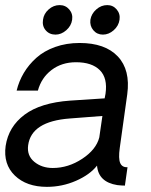

<svg xmlns="http://www.w3.org/2000/svg" viewBox="-24 -725 588 750"><path d="M192.9 -589.8Q168.9 -589.8 154.5 -606.7Q140.1 -623.5 144 -647.9Q147 -671.4 166 -688.2Q185.1 -705.1 209 -705.1Q231.9 -705.1 246.6 -688Q261.2 -670.9 257.8 -647.9Q254.4 -624 234.9 -606.9Q215.3 -589.8 192.9 -589.8ZM329.1 -647.9Q333 -671.4 352.1 -688.2Q371.1 -705.1 395 -705.1Q417.5 -705.1 431.9 -688Q446.3 -670.9 442.9 -647.9Q439.5 -624 420.2 -606.9Q400.9 -589.8 377.9 -589.8Q355 -589.8 340.6 -606.9Q326.2 -624 329.1 -647.9ZM159.2 4.9Q79.6 4.9 33.9 -39.3Q-11.7 -83.5 -2 -154.8Q9.3 -230 71.8 -276.9Q134.3 -323.7 250 -332L384.8 -340.8L388.2 -358.9Q397 -419.9 366 -450.9Q335 -481.9 272.9 -481.9Q217.3 -481.9 177.5 -451.7Q137.7 -421.4 124 -371.1H41Q49.8 -407.7 69.1 -440.2Q88.4 -472.7 118.2 -499.3Q147.9 -525.9 191.4 -541.5Q234.9 -557.1 287.1 -557.1Q386.7 -557.1 436.3 -504.4Q485.8 -451.7 473.1 -356.9Q470.2 -338.4 443.8 -147Q438 -105.5 445.6 -88.1Q453.1 -70.8 474.1 -71.8L463.9 0Q451.7 0 434.1 -2Q360.4 -13.7 355 -78.1Q327.1 -42.5 272.9 -18.8Q218.8 4.9 159.2 4.9ZM182.1 -68.8Q242.7 -68.8 297.1 -104.7Q351.6 -140.6 363.8 -188L376 -272L249 -262.2Q98.1 -251 85.9 -157.2Q80.6 -117.2 109.9 -93Q139.2 -68.8 182.1 -68.8Z"/></svg>

Font: Oakes Grotesk
Style: Italic
Weight: 400
Italic angle: -8°
Designer: Samuel Oakes
Foundry: Samuel Oakes
Version: Version 1.000;PS 001.000;hotconv 1.0.88;makeotf.lib2.5.64775